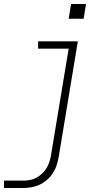

<svg xmlns="http://www.w3.org/2000/svg" viewBox="-27 -727 547 962"><path d="M-7 215V178H87Q103 178 120 175.5Q137 173 152.5 165Q168 157 181.5 145Q195 133 204.5 118Q214 103 219.5 87Q225 71 228 54L317 -483H164V-520H363L267 60Q263 81 256.5 101.5Q250 122 237.5 141Q225 160 207.5 175Q190 190 170 199Q150 208 128.5 211.5Q107 215 87 215ZM317 -633 329 -707H404L392 -633Z"/></svg>

Font: Iosevka SS04 XLt Obl
Style: Regular
Weight: 200
Italic angle: -9°
Monospace: yes
Designer: Belleve Invis
Foundry: Belleve Invis
Version: Version 19.0.0; ttfautohint (v1.8.4)